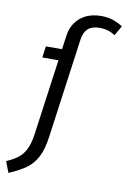

<svg xmlns="http://www.w3.org/2000/svg" viewBox="-163 -808 714 1079"><g transform="rotate(10 194.5 -268.5)"><path d="M449 -711 417 -655Q377 -681 329 -681Q285 -681 262 -660.5Q239 -640 233 -599L154 -26Q144 46 121.5 88.5Q99 131 63 157.5Q27 184 -36 211L-60 148Q-18 129 6 110.5Q30 92 46.5 60Q63 28 71 -27L131 -461H39L48 -526H140L151 -604Q160 -670 206 -709Q252 -748 326 -748Q362 -748 390 -739Q418 -730 449 -711Z"/></g></svg>

Font: FiraGO Book
Style: Italic
Weight: 350
Italic angle: -8°
Designer: bBox Type GmbH
Foundry: bBox Type GmbH
Version: Version 1.001